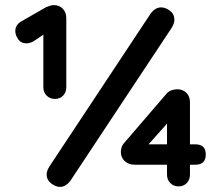

<svg xmlns="http://www.w3.org/2000/svg" viewBox="-20 -731 867 753"><path d="M195 -343Q176 -343 163 -356Q150 -369 150 -389V-624L157 -600L116 -572Q109 -567 100.5 -564Q92 -561 84 -561Q62 -561 51 -577.5Q40 -594 40 -609Q40 -634 65 -648L161 -703Q180 -711 190 -711Q212 -711 226 -697Q240 -683 240 -660V-389Q240 -369 227.5 -356Q215 -343 195 -343ZM215 2Q199 2 181 -11.5Q163 -25 163 -47Q163 -60 173 -77L571 -678Q589 -702 612 -702Q629 -702 646.5 -689Q664 -676 664 -653Q664 -640 654 -623L256 -22Q238 2 215 2ZM680 0Q661 0 648 -13Q635 -26 635 -46V-310L677 -293L542 -142L546 -165H746Q787 -165 787 -125Q787 -85 746 -85H507Q485 -85 469.5 -99Q454 -113 454 -135Q454 -143 456.5 -152Q459 -161 465 -168L630 -360Q641 -374 654 -377.5Q667 -381 675 -381Q697 -381 711 -367Q725 -353 725 -330V-46Q725 -26 712.5 -13Q700 0 680 0Z"/></svg>

Font: zvoove
Style: Bold
Weight: 700
Designer: Vernon Adams (Nunito) & Andrew Paglinawan (Quicksand)
Foundry: zvoove
Version: Version 3.006